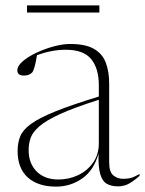

<svg xmlns="http://www.w3.org/2000/svg" viewBox="-20 -684 539 714"><path d="M419 9Q394 9 377.2 -0.5Q360.5 -10 352.8 -36.5Q345 -63 346.5 -113Q329 -50.5 285.5 -20.2Q242 10 188.5 10Q121.5 10 83.5 -24Q45.5 -58 45.5 -122.5Q45.5 -152.5 55 -176.5Q64.5 -200.5 94.8 -222.8Q125 -245 185.5 -269.5Q246 -294 347.5 -325V-367.5Q347.5 -429 319.2 -464Q291 -499 224 -499Q173.5 -499 117.5 -479Q114 -455 109.2 -437.8Q104.5 -420.5 100 -415Q89.5 -403 69 -403Q44.5 -403 44.5 -422Q44.5 -439 65 -456.5Q85.5 -474 116.8 -488.5Q148 -503 181.2 -511.8Q214.5 -520.5 240.5 -520.5Q298 -520.5 329.5 -502.2Q361 -484 373.5 -450.8Q386 -417.5 386 -372.5V-80Q386 -44 401.8 -31.5Q417.5 -19 437.5 -19Q454.5 -19 466.5 -22.2Q478.5 -25.5 499 -37V-30Q480 -13 461.2 -2Q442.5 9 419 9ZM86.5 -125.5Q86.5 -76.5 116.2 -46.5Q146 -16.5 197 -16.5Q237 -16.5 271.2 -33Q305.5 -49.5 326.5 -79.8Q347.5 -110 347.5 -150.5V-313Q258 -284.5 205.5 -260.8Q153 -237 127.5 -215.2Q102 -193.5 94.2 -171.8Q86.5 -150 86.5 -125.5ZM80.5 -637.5V-664H349.5V-637.5Z"/></svg>

Font: Newsreader Display ExtraLight
Style: Regular
Weight: 275
Designer: Hugues Gentile
Foundry: Production Type
Version: Version 1.001